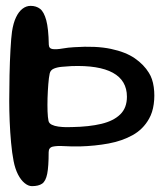

<svg xmlns="http://www.w3.org/2000/svg" viewBox="-20 -611 572 655"><path d="M89 24Q76.5 24 63.8 13.5Q51 3 41.2 -16.2Q31.5 -35.5 26.5 -61Q21 -89 17.8 -124.5Q14.5 -160 13 -197Q11.5 -234 11.5 -265.5Q11.5 -307.5 12.5 -354.8Q13.5 -402 15.8 -442.2Q18 -482.5 21 -503.5Q25.5 -533 34.8 -552.2Q44 -571.5 56.8 -581.2Q69.5 -591 84.5 -591Q103.5 -591 116.8 -580.8Q130 -570.5 137.8 -542Q145.5 -513.5 146.5 -458.5Q147 -445 160.2 -443.5Q173.5 -442 193.2 -445.5Q213 -449 233 -450Q308 -455 358.5 -444.2Q409 -433.5 440 -412Q471 -390.5 488 -362.5Q500.5 -343 504.5 -314Q508.5 -285 504.5 -256Q500.5 -227 488.5 -206Q468.5 -170 432.5 -150Q396.5 -130 350.5 -121.5Q304.5 -113 253 -111.5Q223 -111 198.8 -112.5Q174.5 -114 160.2 -110.8Q146 -107.5 146 -92Q146 -42.5 141 -17.8Q136 7 123.8 15.5Q111.5 24 89 24ZM226 -177.5Q284 -178.5 325.8 -188.5Q367.5 -198.5 390.2 -220.8Q413 -243 413 -281Q413 -336.5 365 -362.8Q317 -389 223.5 -385.5Q209 -384.5 192.5 -383.2Q176 -382 164 -377Q152 -372 149.5 -360Q146.5 -346 144.8 -323.8Q143 -301.5 142.2 -277Q141.5 -252.5 142.2 -231.2Q143 -210 145.5 -198.5Q147.5 -190 156.8 -185.5Q166 -181 179 -179.2Q192 -177.5 204.8 -177.2Q217.5 -177 226 -177.5Z"/></svg>

Font: Gluten
Style: Regular
Weight: 400
Designer: Tyler Finck
Foundry: Etcetera Type Company
Version: Version 1.300